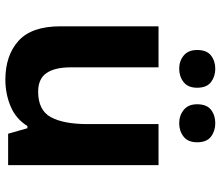

<svg xmlns="http://www.w3.org/2000/svg" viewBox="-72 -720 802 697"><g transform="rotate(90 328.5 -371.0)"><path d="M579 -546V0H465L445 -70H437Q411 -28 365.5 -9Q320 10 269 10Q181 10 128 -37.5Q75 -85 75 -190V-546H224V-227Q224 -169 245 -139Q266 -109 312 -109Q380 -109 405 -155.5Q430 -202 430 -289V-546ZM161 -686Q161 -721 181 -736.5Q201 -752 229 -752Q257 -752 277.5 -736.5Q298 -721 298 -686Q298 -653 277.5 -637Q257 -621 229 -621Q201 -621 181 -637.5Q161 -654 161 -686ZM358 -686Q358 -721 378 -736.5Q398 -752 427 -752Q455 -752 475.5 -736.5Q496 -721 496 -686Q496 -653 475.5 -637Q455 -621 427 -621Q399 -621 378.5 -637.5Q358 -654 358 -686Z"/></g></svg>

Font: Noto Sans NKo Unjoined
Style: Bold
Weight: 700
Designer: Monotype Design Team
Foundry: Monotype Imaging Inc.
Version: Version 2.004